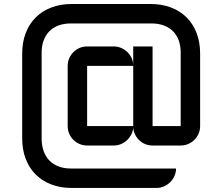

<svg xmlns="http://www.w3.org/2000/svg" viewBox="-20 -720 1100 950"><path d="M314.9 -394Q314.9 -414.1 322.5 -431.4Q330.1 -448.7 343 -461.9Q356 -475.1 373.5 -482.7Q391.1 -490.2 411.1 -490.2H543Q562 -490.2 579.3 -482.9Q596.7 -475.6 609.6 -463.1Q622.6 -450.7 630.6 -433.8Q638.7 -417 639.2 -397.9V-490.2H734.9V-96.2H874V-459Q874 -493.2 864.3 -520Q854.5 -546.9 835.7 -565.7Q816.9 -584.5 790 -594.2Q763.2 -604 729 -604H331.1Q296.9 -604 270 -594.2Q243.2 -584.5 224.6 -565.7Q206.1 -546.9 196 -520Q186 -493.2 186 -459V-35.2Q186 -0.5 195.8 27.1Q205.6 54.7 224.1 74Q242.7 93.3 269.5 103.5Q296.4 113.8 331.1 113.8H851.1Q851.1 132.8 843.3 150.4Q835.4 168 822.3 181.2Q809.1 194.3 791.5 202.1Q773.9 210 754.9 210H335Q279.3 210 233.9 192.6Q188.5 175.3 156.5 143.3Q124.5 111.3 107.2 65.9Q89.8 20.5 89.8 -35.2V-455.1Q89.8 -510.7 107.2 -556.2Q124.5 -601.6 156.5 -633.5Q188.5 -665.5 233.9 -682.9Q279.3 -700.2 335 -700.2H725.1Q780.8 -700.2 826.2 -682.9Q871.6 -665.5 903.6 -633.5Q935.5 -601.6 952.9 -556.2Q970.2 -510.7 970.2 -455.1V-96.2Q970.2 -76.2 962.6 -58.6Q955.1 -41 941.9 -28.1Q928.7 -15.1 911.4 -7.6Q894 0 874 0H734.9Q715.8 0 699 -6.8Q682.1 -13.7 669.4 -25.6Q656.7 -37.6 648.7 -53.7Q640.6 -69.8 639.2 -87.9Q637.7 -69.8 629.2 -53.7Q620.6 -37.6 607.7 -25.6Q594.7 -13.7 578.1 -6.8Q561.5 0 543 0H411.1Q391.1 0 373.5 -7.6Q356 -15.1 343 -28.1Q330.1 -41 322.5 -58.6Q314.9 -76.2 314.9 -96.2ZM639.2 -394H411.1V-96.2H639.2Z"/></svg>

Font: Aldrich
Style: Regular
Weight: 400
Designer: Matthew Desmond
Foundry: Matthew Desmond
Version: Version 1.002 2011